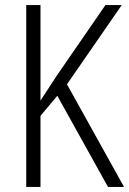

<svg xmlns="http://www.w3.org/2000/svg" viewBox="-20 -734 507 754"><path d="M467 0H404L205 -358L139 -279V0H83V-714H139V-339Q149 -355 165.5 -379.5Q182 -404 203 -437L394 -714H458L243 -403Z"/></svg>

Font: Noto Sans Gurmukhi UI Condensed Light
Style: Regular
Weight: 300
Width: 3
Designer: Jelle Bosma - Monotype Design Team
Foundry: Monotype Imaging Inc.
Version: Version 2.004; ttfautohint (v1.8.4.7-5d5b)